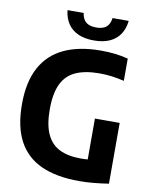

<svg xmlns="http://www.w3.org/2000/svg" viewBox="-101 -1018 866 1100"><g transform="rotate(10 332.0 -467.5)"><path d="M436 8.5Q304 8.5 215.5 -31.5Q127 -71.5 82.2 -155Q37.5 -238.5 37.5 -369Q37.5 -499 83.2 -583.2Q129 -667.5 216.8 -708.5Q304.5 -749.5 431 -749.5Q474 -749.5 513 -745Q552 -740.5 589 -731V-601.5Q552 -610.5 517 -615Q482 -619.5 445.5 -619.5Q362 -619.5 307.5 -595.2Q253 -571 226.2 -515.5Q199.5 -460 199.5 -367Q199.5 -278 224.5 -223.8Q249.5 -169.5 299 -145Q348.5 -120.5 422 -120.5Q448 -120.5 473.5 -122.8Q499 -125 520 -128.5L463.5 -79V-360H607.5V-6.5Q563 0.5 520 4.5Q477 8.5 436 8.5ZM379.5 -799.5Q325.5 -799.5 287.2 -816.8Q249 -834 227.5 -866.5Q206 -899 201 -944.5H295Q300 -909 320.2 -892Q340.5 -875 379.5 -875Q418.5 -875 438.5 -892Q458.5 -909 463 -944.5H557Q552 -899 530.5 -866.5Q509 -834 471.2 -816.8Q433.5 -799.5 379.5 -799.5Z"/></g></svg>

Font: Encode Sans SemiCondensed
Style: Bold
Weight: 700
Width: 4
Designer: Multiple Designers
Foundry: Impallari Type
Version: Version 3.002